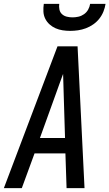

<svg xmlns="http://www.w3.org/2000/svg" viewBox="-35 -975 567 995"><path d="M-15 0 263 -735H367L403 0H310L304 -180H144L78 0ZM302 -260 295 -490Q294 -516 293.5 -541.5Q293 -567 292 -592Q283 -567 273.5 -541.5Q264 -516 255 -490L172 -260ZM329 -815Q309 -815 289.5 -818Q270 -821 253 -828.5Q236 -836 222 -848.5Q208 -861 199.5 -878Q191 -895 190 -915Q189 -935 192 -955H272Q270 -940 273 -925.5Q276 -911 286.5 -901.5Q297 -892 311.5 -888.5Q326 -885 341 -885Q356 -885 371.5 -888.5Q387 -892 400.5 -901.5Q414 -911 422 -925.5Q430 -940 432 -955H512Q509 -935 501 -915Q493 -895 479.5 -878Q466 -861 448 -848.5Q430 -836 410 -828.5Q390 -821 369.5 -818Q349 -815 329 -815Z"/></svg>

Font: Iosevka Medium
Style: Italic
Weight: 500
Italic angle: -9°
Monospace: yes
Designer: Belleve Invis
Foundry: Belleve Invis
Version: Version 32.5.0; ttfautohint (v1.8.4)